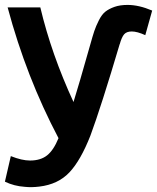

<svg xmlns="http://www.w3.org/2000/svg" viewBox="-32 -563 639 781"><path d="M455 -384Q379 -128 336 -12Q296 90 250 138.5Q204 187 128 196Q96 200 69 197Q25 194 -12 176L12 72Q57 90 90 90Q133 90 159.5 69Q186 48 206 -1Q75 -249 -1 -533H132Q177 -343 267 -148Q288 -215 335 -381Q345 -417 351.5 -436.5Q358 -456 370 -480Q382 -504 396.5 -515.5Q411 -527 433.5 -535Q456 -543 487 -543Q533 -543 587 -520L559 -420Q526 -435 504 -435Q483 -435 473 -423.5Q463 -412 455 -383Z"/></svg>

Font: Repo
Style: DemiBold
Weight: 600
Designer: Stefan Peev
Foundry: Context Ltd
Version: Version 001.000